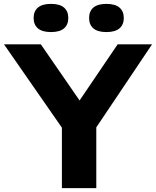

<svg xmlns="http://www.w3.org/2000/svg" viewBox="-44 -968 802 988"><path d="M738.5 -740 451.5 -312.5V0H274.5V-311L-23.5 -740H166L365.5 -451L561.5 -740ZM129 -875.5Q129 -910 151.2 -929Q173.5 -948 218.5 -948Q263.5 -948 285.5 -929Q307.5 -910 307.5 -875.5Q307.5 -841 285.5 -822Q263.5 -803 218.5 -803Q173.5 -803 151.2 -822Q129 -841 129 -875.5ZM414.5 -875.5Q414.5 -910 436.5 -929Q458.5 -948 503.5 -948Q548.5 -948 570.8 -929Q593 -910 593 -875.5Q593 -841 570.8 -822Q548.5 -803 503.5 -803Q458.5 -803 436.5 -822Q414.5 -841 414.5 -875.5Z"/></svg>

Font: Encode Sans Expanded
Style: Bold
Weight: 700
Width: 7
Designer: Multiple Designers
Foundry: Impallari Type
Version: Version 2.000